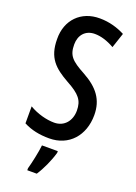

<svg xmlns="http://www.w3.org/2000/svg" viewBox="-175 -793 769 1083"><g transform="rotate(20 210.0 -251.5)"><path d="M385 -200C385 -292 340 -351 249 -401C166 -446 142 -470 142 -537C142 -592 175 -632 232 -632C268 -632 308 -620 350 -596L380 -686C338 -708 286 -724 229 -724C116 -725 39 -646 41 -532C41 -419 93 -374 178 -326C259 -282 284 -252 284 -190C284 -131 248 -83 186 -83C140 -83 83 -98 36 -126V-24C82 0 132 10 190 10C308 10 385 -77 385 -200ZM261 71V61H166C162 101 146 174 136 209V221H193C220 180 247 121 261 71Z"/></g></svg>

Font: Noto Sans Devanagari ExtraCondensed Medium
Style: Regular
Weight: 500
Width: 2
Designer: Jelle Bosma - Monotype Design Team
Foundry: Monotype Imaging Inc.
Version: Version 2.004